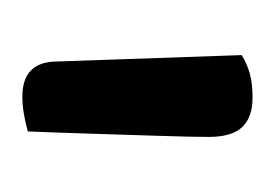

<svg xmlns="http://www.w3.org/2000/svg" viewBox="-58 -654 251 176"><g transform="rotate(90 68.0 -566.5)"><path d="M101 -466Q94 -464 85.5 -462.5Q77 -461 69 -461Q54 -461 46 -468Q38 -475 37 -489L31 -662Q39 -667 48 -669.5Q57 -672 70 -672Q88 -672 97 -662.5Q106 -653 106 -632Q106 -616 105 -585.5Q104 -555 103 -522.5Q102 -490 101 -466Z"/></g></svg>

Font: Baloo Bhaina 2
Style: Regular
Weight: 400
Designer: Yesha Goshar, Manish Minz, Shuchita Grover and Ek Type
Foundry: Ek Type
Version: Version 1.700